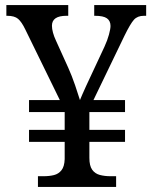

<svg xmlns="http://www.w3.org/2000/svg" viewBox="-20 -734 599 754"><path d="M129 0V-42H152Q174 -42 192 -46.5Q210 -51 221.5 -65.5Q233 -80 234 -109V-177H94V-224H234V-294H94V-341H215L79 -619Q65 -648 51 -660Q37 -672 8 -672H5V-714H248V-672H241Q184 -672 184 -633Q184 -621 188 -606Q192 -591 200 -574L248 -468Q262 -437 275 -399Q288 -361 294 -341Q297 -348 303.5 -363.5Q310 -379 318.5 -397Q327 -415 333 -428L390 -550Q402 -576 408 -598.5Q414 -621 414 -632Q414 -652 400 -662Q386 -672 353 -672H350V-714H554V-672H545Q520 -672 506 -656.5Q492 -641 469 -594L347 -341H471V-294H331V-224H471V-177H331V-114Q331 -83 342 -67.5Q353 -52 372 -47Q391 -42 413 -42H436V0Z"/></svg>

Font: Noto Serif Tibetan
Style: Regular
Weight: 400
Designer: Monotype Design Team
Foundry: Monotype Imaging Inc.
Version: Version 2.103